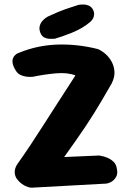

<svg xmlns="http://www.w3.org/2000/svg" viewBox="-20 -849 586 868"><path d="M132 -1Q121 1 106.5 -3.5Q92 -8 79 -17.5Q66 -27 56.5 -40Q47 -53 46.5 -70Q46 -87 57 -105Q89 -150 117.5 -193Q146 -236 176 -283Q206 -330 241.5 -385Q277 -440 321 -508Q285 -522 233.5 -517.5Q182 -513 129 -502Q129 -502 120.5 -501.5Q112 -501 99 -502.5Q86 -504 73 -510Q60 -516 52 -529Q40 -548 37.5 -562Q35 -576 38.5 -585Q42 -594 48.5 -600Q55 -606 60 -608Q65 -610 65 -610Q150 -645 241.5 -647.5Q333 -650 423 -627Q441 -619 457.5 -604.5Q474 -590 485 -569.5Q496 -549 497.5 -524.5Q499 -500 485 -472Q461 -430 441.5 -397Q422 -364 404 -335Q386 -306 366.5 -277Q347 -248 323.5 -214.5Q300 -181 270 -139L428 -146Q428 -146 439 -144Q450 -142 465 -136Q480 -130 492.5 -118.5Q505 -107 508 -88Q513 -65 506 -51.5Q499 -38 488.5 -30.5Q478 -23 469.5 -21Q461 -19 461 -19ZM228 -674Q228 -674 220.5 -673.5Q213 -673 202.5 -673.5Q192 -674 181.5 -679Q171 -684 165 -695Q156 -714 159 -728.5Q162 -743 170.5 -753Q179 -763 187.5 -768.5Q196 -774 196 -774Q245 -797 277 -808Q309 -819 335 -827Q335 -827 342.5 -828Q350 -829 360.5 -828.5Q371 -828 381.5 -823.5Q392 -819 399 -808Q406 -796 405.5 -785Q405 -774 401 -766.5Q397 -759 392.5 -754.5Q388 -750 388 -750Q371 -735 349 -722.5Q327 -710 305 -701Q283 -692 262.5 -685Q242 -678 228 -674Z"/></svg>

Font: Sour Gummy
Style: Bold
Weight: 700
Designer: Stefie Justprince
Foundry: Eifetstype
Version: Version 1.000